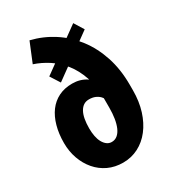

<svg xmlns="http://www.w3.org/2000/svg" viewBox="-189 -871 878 981"><g transform="rotate(-30 250.0 -380.5)"><path d="M95.7 -656.7 142.6 -771Q213.4 -753.9 273.7 -715.1Q334 -676.3 378.7 -617.9Q423.3 -559.6 448 -484.4Q472.7 -409.2 472.7 -318.8V-286.1Q472.7 -220.2 455.6 -166Q438.5 -111.8 408 -72.3Q377.4 -32.7 335.9 -11.5Q294.4 9.8 245.6 9.8Q197.8 9.8 158.7 -8.5Q119.6 -26.9 91.6 -59.6Q63.5 -92.3 48.1 -135.5Q32.7 -178.7 32.7 -228.5Q32.7 -282.7 45.2 -327.4Q57.6 -372.1 81.3 -404.1Q105 -436 139.9 -453.4Q174.8 -470.7 220.7 -470.7Q267.1 -470.7 303.5 -446.8Q339.8 -422.9 362.5 -380.9Q385.3 -338.9 389.6 -284.7L337.4 -285.6Q337.4 -297.9 332.3 -310.3Q327.1 -322.8 316.7 -333.7Q306.2 -344.7 290.8 -351.3Q275.4 -357.9 254.4 -357.9Q235.8 -357.9 222.4 -349.1Q209 -340.3 199.7 -323.5Q190.4 -306.6 186 -282.7Q181.6 -258.8 181.6 -228.5Q181.6 -203.6 185.8 -182.1Q189.9 -160.6 198.7 -144.8Q207.5 -128.9 219.7 -119.9Q231.9 -110.8 247.6 -110.8Q267.1 -110.8 281.5 -122.8Q295.9 -134.8 305.2 -156Q314.5 -177.2 319.1 -206.1Q323.7 -234.9 323.7 -269V-319.8Q323.7 -395 304.2 -451.9Q284.7 -508.8 252.2 -549.6Q219.7 -590.3 179.2 -616.5Q138.7 -642.6 95.7 -656.7ZM415 -678.7 173.8 -503.9 137.7 -560.5 379.9 -735.4Z"/></g></svg>

Font: Roboto Condensed ExtraBold
Style: Regular
Weight: 800
Designer: Christian Robertson
Foundry: Google
Version: Version 3.008; 2023